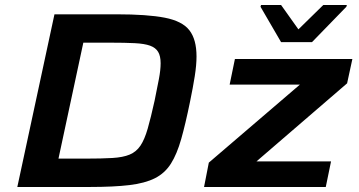

<svg xmlns="http://www.w3.org/2000/svg" viewBox="-20 -745 1429 765"><path d="M49 0 197 -688H444Q567 -688 636.5 -674.5Q706 -661 734.5 -624.5Q763 -588 763 -520Q763 -486 756 -441.5Q749 -397 737 -339Q719 -251 702 -191Q685 -131 661 -93Q637 -55 597.5 -35Q558 -15 495.5 -7.5Q433 0 337 0ZM213 -113H320Q385 -113 427.5 -115.5Q470 -118 496.5 -129Q523 -140 539.5 -164.5Q556 -189 568.5 -232.5Q581 -276 596 -344Q606 -393 613 -429.5Q620 -466 620 -493Q620 -522 610 -538.5Q600 -555 578 -563Q556 -571 517 -573Q478 -575 421 -575H312ZM793 0 812 -97 1175 -408H895L916 -510H1384L1363 -413L1002 -102H1299L1278 0ZM1100 -577 1018 -718 1020 -725H1100L1169 -628L1268 -725H1362L1360 -718L1223 -577Z"/></svg>

Font: Saira Expanded SemiBold
Style: Italic
Weight: 600
Width: 7
Italic angle: -12°
Designer: Hector Gatti with collaboration of the Omnibus-Type team
Foundry: Omnibus-Type
Version: Version 1.101